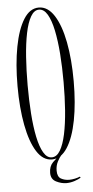

<svg xmlns="http://www.w3.org/2000/svg" viewBox="-58 -745 441 909"><g transform="rotate(-5 163.0 -291.0)"><path d="M162 11Q119.5 11 90 -35.5Q60.5 -82 45 -163.5Q29.5 -245 29.5 -349Q29.5 -453.5 45 -535.2Q60.5 -617 90 -664Q119.5 -711 162 -711Q204.5 -711 234.8 -664Q265 -617 280.8 -535.2Q296.5 -453.5 296.5 -349Q296.5 -245 280.8 -163.5Q265 -82 234.8 -35.5Q204.5 11 162 11ZM162 1Q185.5 1 202 -26.8Q218.5 -54.5 228.8 -103Q239 -151.5 243.8 -214.8Q248.5 -278 248.5 -349Q248.5 -420 243.8 -483.5Q239 -547 228.8 -596Q218.5 -645 202 -673Q185.5 -701 162 -701Q139 -701 122.8 -673Q106.5 -645 96.5 -596Q86.5 -547 82 -483.5Q77.5 -420 77.5 -349Q77.5 -278 82 -214.8Q86.5 -151.5 96.5 -103Q106.5 -54.5 122.8 -26.8Q139 1 162 1ZM220.5 128.5Q196.5 128.5 172 116.2Q147.5 104 147.5 74Q147.5 42.5 166 24Q184.5 5.5 203.5 -8L208.5 -6.5Q199 3.5 189 22.8Q179 42 179 66Q179 95 196.2 104.5Q213.5 114 235 114Q247.5 114 262.5 110.8Q277.5 107.5 286 103.5L289.5 108Q279.5 115.5 259.5 122Q239.5 128.5 220.5 128.5Z"/></g></svg>

Font: Imbue 100pt ExtraLight
Style: Regular
Weight: 200
Designer: Tyler Finck
Foundry: Etcetera Type Company
Version: Version 1.102; ttfautohint (v1.8.3)